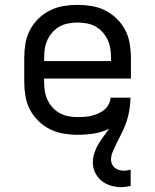

<svg xmlns="http://www.w3.org/2000/svg" viewBox="-20 -548 640 792"><path d="M479 224Q458 224 436.5 217.5Q415 211 398.5 197.5Q382 184 372.5 164Q363 144 363 123Q363 103 369 84Q375 65 385 48Q395 31 407 15Q419 -1 430 -17Q400 -2 367 3Q334 8 300 8Q271 8 241.5 3Q212 -2 186 -15Q160 -28 138.5 -49Q117 -70 103.5 -96Q90 -122 85 -151.5Q80 -181 80 -210V-310Q80 -339 85 -368.5Q90 -398 103.5 -424Q117 -450 138.5 -471Q160 -492 186 -505Q212 -518 241.5 -523Q271 -528 300 -528Q329 -528 358.5 -523Q388 -518 414 -505Q440 -492 461.5 -471Q483 -450 496.5 -424Q510 -398 515 -368.5Q520 -339 520 -310V-224H162V-210Q162 -191 165 -172Q168 -153 176 -136Q184 -119 197 -104.5Q210 -90 227 -81Q244 -72 262.5 -68.5Q281 -65 300 -65Q315 -65 329.5 -66Q344 -67 358 -70.5Q372 -74 385.5 -80Q399 -86 410 -95Q421 -104 428 -117Q435 -130 436 -145H518Q518 -128 516 -111Q514 -94 510.5 -77.5Q507 -61 501.5 -45Q496 -29 489 -13.5Q482 2 474 17Q466 32 459 47Q452 62 445 78Q438 94 438 111Q438 121 442.5 130Q447 139 454.5 145Q462 151 471.5 153.5Q481 156 491 156Q498 156 505 155Q512 154 519 152V219Q509 221 499 222.5Q489 224 479 224ZM162 -296H438V-310Q438 -329 435 -348Q432 -367 424 -384Q416 -401 403 -415.5Q390 -430 373.5 -439Q357 -448 338 -451.5Q319 -455 300 -455Q281 -455 262 -451.5Q243 -448 226.5 -439Q210 -430 197 -415.5Q184 -401 176 -384Q168 -367 165 -348Q162 -329 162 -310Z"/></svg>

Font: Iosevka Extended
Style: Regular
Weight: 400
Width: 7
Monospace: yes
Designer: Belleve Invis
Foundry: Belleve Invis
Version: Version 32.5.0; ttfautohint (v1.8.4)